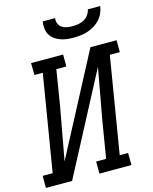

<svg xmlns="http://www.w3.org/2000/svg" viewBox="-147 -1045 904 1134"><g transform="rotate(-15 304.5 -477.5)"><path d="M-10 0V-74H51L148 -662H97L96 -735H292V-662H231L195 -441Q181 -361 166 -282Q151 -203 137 -123L459 -735H619V-662H558L461 -74H512L513 0H317V-74H378L414 -294Q428 -374 443 -453Q458 -532 472 -612L150 0ZM379 -815Q358 -815 337 -817.5Q316 -820 297 -827Q278 -834 262 -846Q246 -858 236.5 -875Q227 -892 225 -913Q223 -934 226 -955H302Q299 -938 305.5 -922Q312 -906 325.5 -897Q339 -888 356 -885Q373 -882 390 -882Q407 -882 425 -885Q443 -888 459.5 -897Q476 -906 487.5 -922Q499 -938 502 -955H578Q575 -934 566 -913Q557 -892 541.5 -875Q526 -858 506 -846Q486 -834 465 -827Q444 -820 422 -817.5Q400 -815 379 -815Z"/></g></svg>

Font: Iosevka Etoile
Style: Italic
Weight: 400
Italic angle: -9°
Designer: Belleve Invis
Foundry: Belleve Invis
Version: Version 22.1.2; ttfautohint (v1.8.4)